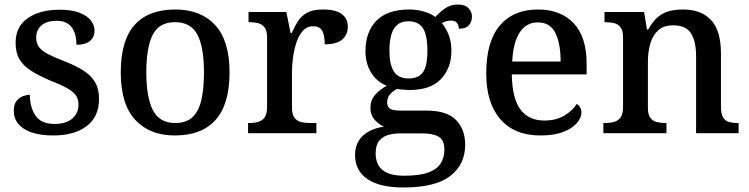

<svg xmlns="http://www.w3.org/2000/svg" viewBox="-20 -589 3313 849"><path d="M216 10Q160 10 121 -3Q82 -16 61.5 -40.5Q41 -65 41 -99Q41 -128 53.5 -143Q66 -158 82.5 -164Q99 -170 112 -170Q112 -115 137 -78Q162 -41 220 -41Q273 -41 300 -65Q327 -89 327 -126Q327 -150 316.5 -166Q306 -182 279.5 -197.5Q253 -213 204 -232Q152 -254 117.5 -276Q83 -298 66 -327Q49 -356 49 -400Q49 -471 102.5 -508.5Q156 -546 244 -546Q296 -546 330.5 -533Q365 -520 381.5 -499Q398 -478 398 -454Q398 -425 378 -408Q358 -391 318 -391Q318 -441 296.5 -469Q275 -497 231 -497Q186 -497 163 -476.5Q140 -456 140 -422Q140 -398 152.5 -381Q165 -364 193 -349.5Q221 -335 268 -317Q319 -297 352 -275Q385 -253 401.5 -223.5Q418 -194 418 -152Q418 -73 363.5 -31.5Q309 10 216 10Z M753 10Q642 10 578 -59Q514 -128 514 -269Q514 -410 575 -478.5Q636 -547 756 -547Q867 -547 931 -478.5Q995 -410 995 -269Q995 -128 933.5 -59Q872 10 753 10ZM755 -45Q802 -45 830 -70Q858 -95 870 -145.5Q882 -196 882 -269Q882 -380 853 -435.5Q824 -491 754 -491Q684 -491 655.5 -435.5Q627 -380 627 -269Q627 -159 656 -102Q685 -45 755 -45Z M1077 0V-45H1080Q1103 -45 1121.5 -50Q1140 -55 1150.5 -70.5Q1161 -86 1161 -117V-423Q1161 -453 1150 -467.5Q1139 -482 1121.5 -486.5Q1104 -491 1082 -491H1079V-536H1246L1265 -443H1270Q1283 -473 1298.5 -496.5Q1314 -520 1339.5 -533.5Q1365 -547 1408 -547Q1464 -547 1491 -527Q1518 -507 1518 -471Q1518 -436 1493.5 -414.5Q1469 -393 1416 -393Q1416 -434 1404.5 -453.5Q1393 -473 1364 -473Q1337 -473 1318.5 -452Q1300 -431 1290 -399Q1280 -367 1275.5 -333Q1271 -299 1271 -273V-112Q1271 -83 1282 -68.5Q1293 -54 1310.5 -49.5Q1328 -45 1350 -45H1379V0Z M1765 240Q1658 240 1604 202.5Q1550 165 1550 96Q1550 58 1567 32Q1584 6 1613 -9Q1642 -24 1678 -29Q1656 -38 1637 -59Q1618 -80 1618 -113Q1618 -144 1636 -166.5Q1654 -189 1690 -210Q1646 -227 1621 -268Q1596 -309 1596 -362Q1596 -448 1644.5 -497.5Q1693 -547 1790 -547Q1826 -547 1857.5 -537Q1889 -527 1905 -514Q1923 -534 1947.5 -551.5Q1972 -569 2004 -569Q2036 -569 2051.5 -553Q2067 -537 2067 -516Q2067 -494 2054 -478Q2041 -462 2009 -462Q2009 -476 2001 -487Q1993 -498 1975 -498Q1963 -498 1953 -495Q1943 -492 1934 -487Q1952 -465 1964 -435Q1976 -405 1976 -364Q1976 -289 1930.5 -240Q1885 -191 1790 -191Q1778 -191 1761.5 -192.5Q1745 -194 1736 -196Q1718 -187 1705 -172.5Q1692 -158 1692 -136Q1692 -118 1704 -109Q1716 -100 1750 -100H1865Q1957 -100 1997 -58Q2037 -16 2037 51Q2037 138 1971 189Q1905 240 1765 240ZM1767 188Q1836 188 1874.5 173.5Q1913 159 1929 133Q1945 107 1945 73Q1945 31 1920.5 16Q1896 1 1849 1H1746Q1720 1 1696 8Q1672 15 1656.5 34Q1641 53 1641 91Q1641 119 1653 141Q1665 163 1692.5 175.5Q1720 188 1767 188ZM1787 -242Q1818 -242 1836.5 -255.5Q1855 -269 1862.5 -296.5Q1870 -324 1870 -365Q1870 -408 1862 -437Q1854 -466 1835.5 -480.5Q1817 -495 1786 -495Q1756 -495 1737.5 -480Q1719 -465 1710.5 -436Q1702 -407 1702 -364Q1702 -303 1722 -272.5Q1742 -242 1787 -242Z M2369 10Q2255 10 2192.5 -62Q2130 -134 2130 -264Q2130 -405 2190 -476Q2250 -547 2359 -547Q2459 -547 2516.5 -486.5Q2574 -426 2574 -307V-260H2243Q2245 -153 2281.5 -104.5Q2318 -56 2387 -56Q2439 -56 2475.5 -78Q2512 -100 2530 -129Q2539 -125 2545 -115Q2551 -105 2551 -91Q2551 -69 2531.5 -45.5Q2512 -22 2471.5 -6Q2431 10 2369 10ZM2459 -317Q2459 -396 2436 -443Q2413 -490 2358 -490Q2307 -490 2278 -445.5Q2249 -401 2245 -317Z M2648 0V-45H2654Q2677 -45 2695.5 -50Q2714 -55 2724.5 -70.5Q2735 -86 2735 -116V-424Q2735 -453 2724.5 -467.5Q2714 -482 2696.5 -486.5Q2679 -491 2657 -491H2653V-536H2828L2841 -458H2846Q2867 -496 2890.5 -515Q2914 -534 2941.5 -540.5Q2969 -547 3001 -547Q3080 -547 3124 -500.5Q3168 -454 3168 -352V-117Q3168 -86 3177 -70.5Q3186 -55 3202.5 -50Q3219 -45 3241 -45H3246V0H3058V-341Q3058 -406 3035.5 -441.5Q3013 -477 2957 -477Q2915 -477 2890.5 -455Q2866 -433 2855.5 -396Q2845 -359 2845 -317V-111Q2845 -83 2855.5 -68.5Q2866 -54 2883.5 -49.5Q2901 -45 2923 -45H2927V0Z"/></svg>

Font: Noto Serif Gujarati Medium
Style: Regular
Weight: 500
Version: Version 2.102